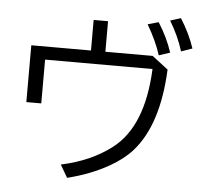

<svg xmlns="http://www.w3.org/2000/svg" viewBox="-60 -936 1089 1039"><g transform="rotate(5 485.0 -416.5)"><path d="M411.1 -823.2H489.3V-657.2H746.1L833 -590.3Q819.3 -288.1 687.5 -140.6Q642.6 -90.3 569.3 -48.3Q470.2 8.8 342.3 40.5L302.2 -28.3Q463.4 -62.5 575.2 -148.4Q737.8 -272.5 751.5 -586.4H168V-348.6H86.9V-657.2H411.1ZM778.8 -663.1Q753.9 -740.7 704.1 -825.2L762.7 -841.8Q813 -762.7 838.9 -683.1ZM897 -694.8Q873 -773.9 823.7 -856L880.9 -874Q930.7 -795.4 957 -715.8Z"/></g></svg>

Font: FORM UDPGothic
Style: Regular
Weight: 400
Foundry: Pronama LLC
Version: Version 1.05101